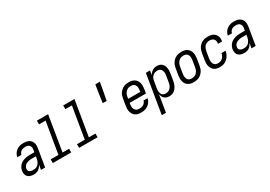

<svg xmlns="http://www.w3.org/2000/svg" viewBox="27 -1858 4445 3159"><g transform="rotate(-30 2250.0 -278.5)"><path d="M167 8Q135 8 104.5 0Q74 -8 53 -28Q32 -48 25 -79Q18 -110 23 -142Q27 -167 38.5 -192Q50 -217 68.5 -237Q87 -257 111.5 -270.5Q136 -284 161 -292Q186 -300 211.5 -303Q237 -306 263 -306H351L358 -347Q359 -353 360 -360Q361 -367 361 -373Q362 -392 354.5 -409Q347 -426 334 -437.5Q321 -449 303 -453.5Q285 -458 266 -458Q247 -458 227 -454Q207 -450 190 -439.5Q173 -429 161 -411.5Q149 -394 146 -375H68Q71 -397 81 -418.5Q91 -440 106 -458.5Q121 -477 140.5 -491Q160 -505 182 -513.5Q204 -522 226.5 -525Q249 -528 271 -528Q297 -528 322.5 -523.5Q348 -519 369.5 -507.5Q391 -496 407 -477.5Q423 -459 431 -436Q439 -413 439 -387Q439 -361 435 -335L380 0H301L316 -92Q305 -70 290 -51Q275 -32 255.5 -18.5Q236 -5 212.5 1.5Q189 8 167 8ZM199 -62Q215 -62 232.5 -66Q250 -70 265.5 -80Q281 -90 293 -104Q305 -118 313 -133.5Q321 -149 326 -166Q331 -183 334 -200L340 -236H263Q247 -236 230 -234.5Q213 -233 197 -228.5Q181 -224 164.5 -217Q148 -210 135 -198.5Q122 -187 113.5 -171.5Q105 -156 102 -139Q100 -127 102 -114.5Q104 -102 110.5 -92.5Q117 -83 127 -77Q137 -71 149 -67.5Q161 -64 173.5 -63Q186 -62 199 -62Z M876 0H526L525 -70H673L772 -665H648L647 -735H861L751 -70H875Z M1376 0H1026L1025 -70H1173L1272 -665H1148L1147 -735H1361L1251 -70H1375Z M1730 -442Q1740 -524 1752.5 -606.5Q1765 -689 1779 -772H1865Q1851 -689 1835.5 -606.5Q1820 -524 1804 -442Z M2201 8Q2172 8 2144.5 2Q2117 -4 2095 -19Q2073 -34 2058.5 -57Q2044 -80 2037 -106.5Q2030 -133 2030.5 -161.5Q2031 -190 2036 -219L2056 -339Q2060 -364 2068 -389Q2076 -414 2090.5 -436.5Q2105 -459 2125.5 -477Q2146 -495 2170 -507Q2194 -519 2219.5 -523.5Q2245 -528 2269 -528Q2298 -528 2326 -522Q2354 -516 2376.5 -501Q2399 -486 2414.5 -463.5Q2430 -441 2436.5 -414Q2443 -387 2442.5 -358.5Q2442 -330 2438 -301L2425 -225H2116L2113 -208Q2110 -190 2109 -172.5Q2108 -155 2111.5 -138Q2115 -121 2123 -106.5Q2131 -92 2143.5 -81.5Q2156 -71 2172.5 -66.5Q2189 -62 2207 -62Q2227 -62 2246.5 -66Q2266 -70 2284.5 -80.5Q2303 -91 2316 -108.5Q2329 -126 2332 -145H2410Q2405 -123 2395 -101.5Q2385 -80 2369.5 -61.5Q2354 -43 2333.5 -29Q2313 -15 2291 -6.5Q2269 2 2246 5Q2223 8 2201 8ZM2358 -295 2360 -312Q2363 -330 2364 -347.5Q2365 -365 2362.5 -381.5Q2360 -398 2352.5 -413Q2345 -428 2332.5 -438.5Q2320 -449 2304 -453.5Q2288 -458 2270 -458Q2254 -458 2236.5 -454.5Q2219 -451 2204 -442.5Q2189 -434 2176 -421Q2163 -408 2154 -392.5Q2145 -377 2140.5 -360.5Q2136 -344 2133 -328L2128 -295Z M2472 215 2594 -520H2673L2659 -437Q2669 -457 2684.5 -474.5Q2700 -492 2719.5 -504.5Q2739 -517 2761.5 -522.5Q2784 -528 2805 -528Q2832 -528 2856.5 -520Q2881 -512 2899 -495Q2917 -478 2927 -455Q2937 -432 2941 -406.5Q2945 -381 2943.5 -354Q2942 -327 2938 -301L2918 -181Q2914 -158 2907.5 -135.5Q2901 -113 2890 -91.5Q2879 -70 2864 -51Q2849 -32 2828.5 -18Q2808 -4 2785 2Q2762 8 2739 8Q2713 8 2689 0.5Q2665 -7 2647 -23Q2629 -39 2619 -61.5Q2609 -84 2605 -109L2551 215ZM2708 -62Q2724 -62 2740.5 -65.5Q2757 -69 2772 -78Q2787 -87 2799 -100Q2811 -113 2820 -128.5Q2829 -144 2833.5 -160Q2838 -176 2840 -192L2860 -312Q2863 -329 2864.5 -346.5Q2866 -364 2863 -380.5Q2860 -397 2853 -412Q2846 -427 2834.5 -437.5Q2823 -448 2807 -453Q2791 -458 2774 -458Q2751 -458 2726.5 -450Q2702 -442 2684 -424.5Q2666 -407 2656 -383.5Q2646 -360 2643 -337L2623 -217Q2620 -199 2618.5 -181Q2617 -163 2619 -146Q2621 -129 2627.5 -113Q2634 -97 2645.5 -85Q2657 -73 2673.5 -67.5Q2690 -62 2708 -62Z M3203 8Q3174 8 3146.5 2Q3119 -4 3096.5 -19Q3074 -34 3059 -56.5Q3044 -79 3037.5 -106Q3031 -133 3031 -161.5Q3031 -190 3036 -219L3056 -339Q3060 -364 3068 -389Q3076 -414 3091 -436.5Q3106 -459 3126 -477.5Q3146 -496 3170 -507.5Q3194 -519 3219.5 -523.5Q3245 -528 3270 -528Q3299 -528 3326.5 -522Q3354 -516 3376.5 -501Q3399 -486 3414.5 -463.5Q3430 -441 3436.5 -414Q3443 -387 3442.5 -358.5Q3442 -330 3438 -301L3418 -181Q3414 -156 3405.5 -131Q3397 -106 3382.5 -83.5Q3368 -61 3348 -42.5Q3328 -24 3304 -12.5Q3280 -1 3254 3.5Q3228 8 3203 8ZM3204 -62Q3220 -62 3237 -65.5Q3254 -69 3269.5 -77.5Q3285 -86 3297.5 -99Q3310 -112 3319 -127.5Q3328 -143 3333 -159.5Q3338 -176 3340 -192L3360 -312Q3363 -330 3364 -347.5Q3365 -365 3362.5 -381.5Q3360 -398 3352.5 -413Q3345 -428 3332.5 -438.5Q3320 -449 3304 -453.5Q3288 -458 3270 -458Q3254 -458 3236.5 -454.5Q3219 -451 3204 -442.5Q3189 -434 3176 -421Q3163 -408 3154 -392.5Q3145 -377 3140.5 -360.5Q3136 -344 3133 -328L3113 -208Q3110 -190 3109 -172.5Q3108 -155 3111 -138.5Q3114 -122 3121.5 -107Q3129 -92 3141 -81.5Q3153 -71 3169.5 -66.5Q3186 -62 3204 -62Z M3698 8Q3669 8 3641.5 2Q3614 -4 3593 -19.5Q3572 -35 3557.5 -58Q3543 -81 3536.5 -107.5Q3530 -134 3530.5 -162.5Q3531 -191 3536 -219L3556 -339Q3560 -364 3568 -389Q3576 -414 3591 -436.5Q3606 -459 3626 -477.5Q3646 -496 3670 -507.5Q3694 -519 3719.5 -523.5Q3745 -528 3770 -528Q3795 -528 3819.5 -524Q3844 -520 3865 -510Q3886 -500 3903 -483.5Q3920 -467 3929.5 -445.5Q3939 -424 3941.5 -399Q3944 -374 3939 -349L3938 -340H3860L3861 -346Q3865 -369 3861 -391Q3857 -413 3843 -428.5Q3829 -444 3808 -451Q3787 -458 3764 -458Q3740 -458 3715 -448.5Q3690 -439 3672.5 -419.5Q3655 -400 3646 -376Q3637 -352 3633 -328L3613 -208Q3610 -190 3609 -172.5Q3608 -155 3611 -138.5Q3614 -122 3621.5 -107Q3629 -92 3641 -81.5Q3653 -71 3669.5 -66.5Q3686 -62 3704 -62Q3727 -62 3750.5 -70Q3774 -78 3791.5 -95Q3809 -112 3819.5 -134Q3830 -156 3833 -179L3834 -180H3912L3911 -179Q3907 -154 3898 -130Q3889 -106 3874.5 -84Q3860 -62 3840 -43.5Q3820 -25 3796.5 -13Q3773 -1 3747.5 3.5Q3722 8 3698 8Z M4167 8Q4135 8 4104.5 0Q4074 -8 4053 -28Q4032 -48 4025 -79Q4018 -110 4023 -142Q4027 -167 4038.5 -192Q4050 -217 4068.5 -237Q4087 -257 4111.5 -270.5Q4136 -284 4161 -292Q4186 -300 4211.5 -303Q4237 -306 4263 -306H4351L4358 -347Q4359 -353 4360 -360Q4361 -367 4361 -373Q4362 -392 4354.5 -409Q4347 -426 4334 -437.5Q4321 -449 4303 -453.5Q4285 -458 4266 -458Q4247 -458 4227 -454Q4207 -450 4190 -439.5Q4173 -429 4161 -411.5Q4149 -394 4146 -375H4068Q4071 -397 4081 -418.5Q4091 -440 4106 -458.5Q4121 -477 4140.5 -491Q4160 -505 4182 -513.5Q4204 -522 4226.5 -525Q4249 -528 4271 -528Q4297 -528 4322.5 -523.5Q4348 -519 4369.5 -507.5Q4391 -496 4407 -477.5Q4423 -459 4431 -436Q4439 -413 4439 -387Q4439 -361 4435 -335L4380 0H4301L4316 -92Q4305 -70 4290 -51Q4275 -32 4255.5 -18.5Q4236 -5 4212.5 1.5Q4189 8 4167 8ZM4199 -62Q4215 -62 4232.5 -66Q4250 -70 4265.5 -80Q4281 -90 4293 -104Q4305 -118 4313 -133.5Q4321 -149 4326 -166Q4331 -183 4334 -200L4340 -236H4263Q4247 -236 4230 -234.5Q4213 -233 4197 -228.5Q4181 -224 4164.5 -217Q4148 -210 4135 -198.5Q4122 -187 4113.5 -171.5Q4105 -156 4102 -139Q4100 -127 4102 -114.5Q4104 -102 4110.5 -92.5Q4117 -83 4127 -77Q4137 -71 4149 -67.5Q4161 -64 4173.5 -63Q4186 -62 4199 -62Z"/></g></svg>

Font: Iosevka Oblique
Style: Regular
Weight: 400
Italic angle: -9°
Monospace: yes
Designer: Belleve Invis
Foundry: Belleve Invis
Version: Version 32.5.0; ttfautohint (v1.8.4)